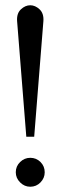

<svg xmlns="http://www.w3.org/2000/svg" viewBox="-20 -700 230 730"><path d="M80 -180 45 -620Q43 -649 59.5 -664.5Q76 -680 95 -680Q114 -680 130.5 -664.5Q147 -649 145 -620L110 -180ZM95 10Q73 10 56.5 -6.5Q40 -23 40 -45Q40 -68 56.5 -84Q73 -100 95 -100Q118 -100 134 -84Q150 -68 150 -45Q150 -23 134 -6.5Q118 10 95 10Z"/></svg>

Font: Brygada 1918
Style: Regular
Weight: 400
Designer: Mateusz Machalski | Borys Kosmynka | Przemek Hoffer
Foundry: NIEPODLEGLA 2018
Version: Version 3.006